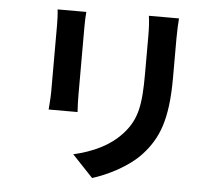

<svg xmlns="http://www.w3.org/2000/svg" viewBox="-56 -840 1112 959"><g transform="rotate(5 500.0 -360.0)"><path d="M803 -776H652C656 -748 658 -716 658 -676V-486C658 -330 645 -255 576 -180C516 -115 435 -77 336 -54L440 56C513 33 617 -16 683 -88C757 -170 799 -263 799 -478V-676C799 -716 801 -748 803 -776ZM339 -768H195C198 -745 199 -710 199 -691V-354C199 -324 195 -285 194 -266H339C337 -289 336 -328 336 -353V-691C336 -723 337 -745 339 -768Z"/></g></svg>

Font: DAIFUKU Sans JP
Style: Bold
Weight: 700
Designer: Original font ‘Source Han Sans JP’ : Ryoko NISHIZUKA  (kana, bopomofo & ideographs); Paul D. Hunt (Latin, Greek & Cyrill
Foundry: Daifuku
Version: Version 1.001